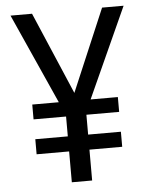

<svg xmlns="http://www.w3.org/2000/svg" viewBox="-52 -757 624 800"><g transform="rotate(-5 260.0 -357.0)"><path d="M259 -370 405 -714H495L324 -337H438V-275H301V-192H438V-129H301V0H216V-129H80V-192H216V-275H80V-337H191L22 -714H112Z"/></g></svg>

Font: Noto Sans Arabic SemiCondensed
Style: Regular
Weight: 400
Width: 4
Designer: Monotype Design Team, Nadine Chahine, Nizar Qandah and Khaled Hosny
Foundry: Monotype Imaging Inc.
Version: Version 2.012